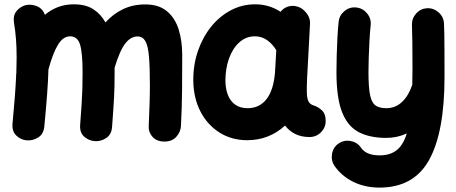

<svg xmlns="http://www.w3.org/2000/svg" viewBox="-20 -583 2114 890"><path d="M38.1 -10.7Q50.8 -144.5 54.7 -229Q54.2 -236.3 55.7 -243.7Q57.1 -282.7 57.1 -315.9Q57.1 -362.3 54.2 -400.6Q51.3 -439 44.9 -477.5Q39.6 -511.2 56.9 -532Q74.2 -552.7 99.1 -559.1Q125 -564.9 151.4 -554.2Q177.7 -543.5 188 -514.2Q214.8 -537.1 248.3 -550Q281.7 -563 322.8 -563Q377 -563 412.4 -540.3Q447.8 -517.6 468.8 -479Q504.4 -518.6 550.3 -540.5Q596.2 -562.5 653.3 -562.5Q716.3 -562.5 753.9 -531Q791.5 -499.5 808.1 -446.5Q824.7 -393.6 824.7 -328.1Q824.7 -249.5 824 -165.8Q823.2 -82 818.8 0.5Q817.4 28.3 797.6 50.8Q777.8 73.2 742.7 73.2Q706.5 73.2 687 51.3Q667.5 29.3 669.4 1Q671.9 -53.2 673.3 -100.6Q674.8 -147.9 674.8 -189.9Q674.8 -273.4 670.4 -322.5Q666 -371.6 653.6 -392.8Q641.1 -414.1 617.7 -414.1Q586.4 -414.1 561 -381.8Q535.6 -349.6 511.2 -269Q511.2 -257.8 511.2 -246.1Q511.2 -212.4 510.7 -185.8Q510.3 -159.2 508.8 -132.6Q507.3 -106 505.1 -73Q502.9 -40 499.5 5.4Q497.1 40.5 472.2 56.9Q447.3 73.2 419.4 71.3Q391.6 69.3 370.1 50.3Q348.6 31.2 351.6 -5.4Q356 -63.5 358.4 -101.3Q360.8 -139.2 361.8 -171.9Q362.8 -204.6 362.8 -246.1Q362.8 -337.9 351.1 -376.2Q339.4 -414.6 305.2 -414.6Q272.5 -414.6 248.8 -375.7Q225.1 -336.9 204.6 -261.2Q203.1 -208.5 198.2 -144Q193.4 -79.6 185.5 2.9Q182.1 38.6 156.7 54.4Q131.3 70.3 102.5 67.4Q75.7 64.9 55.2 44.9Q34.7 24.9 38.1 -10.7Z M1415 52.2Q1377.4 52.2 1349.1 38.3Q1320.8 24.4 1301.3 -1Q1227.1 66.9 1126 66.9Q1053.2 66.9 996.8 31Q940.4 -4.9 908.4 -67.6Q876.5 -130.4 876 -210.9Q875.5 -281.7 897 -345.2Q918.5 -408.7 957.5 -457.8Q996.6 -506.8 1049.1 -534.9Q1101.6 -563 1163.1 -563Q1227.1 -563 1280.8 -528.3Q1291.5 -543 1309.1 -550.3Q1326.7 -557.6 1346.7 -555.2Q1377 -550.8 1397.9 -525.9Q1418.9 -501 1417 -471.7L1404.8 -243.2Q1404.3 -235.8 1403.8 -228.5Q1402.8 -207.5 1402.3 -181.9Q1401.9 -156.2 1402.8 -143.6Q1403.8 -125.5 1410.6 -111.8Q1417.5 -98.1 1439.5 -92.3Q1457 -85.9 1473.4 -70.3Q1489.7 -54.7 1489.7 -22Q1489.7 8.3 1467.8 30.3Q1445.8 52.2 1415 52.2ZM1127.9 -81.5Q1182.1 -81.5 1215.1 -123Q1248 -164.6 1254.9 -248.5Q1254.9 -254.9 1255.4 -260.3Q1255.4 -263.2 1255.9 -266.1L1260.7 -350.6Q1241.7 -380.9 1217 -397.7Q1192.4 -414.6 1161.6 -414.6Q1120.1 -414.6 1089.1 -386.5Q1058.1 -358.4 1041.5 -311.8Q1024.9 -265.1 1024.9 -209Q1025.9 -147.9 1052.5 -114.7Q1079.1 -81.5 1127.9 -81.5Z M1631.8 -548.3Q1662.1 -544.9 1681.9 -520.5Q1701.7 -496.1 1698.2 -465.8Q1694.8 -434.6 1692.6 -394.5Q1690.4 -354.5 1689.2 -315.4Q1688 -276.4 1688 -248.5Q1688 -177.7 1695.6 -141.8Q1703.1 -106 1721.2 -93.8Q1739.3 -81.5 1770.5 -81.5Q1813.5 -81.5 1844 -110.8Q1874.5 -140.1 1891.1 -189.9Q1892.1 -224.6 1892.1 -266.6Q1892.1 -335 1891.4 -386.5Q1890.6 -438 1889.6 -467.3Q1888.7 -498 1909.4 -520.8Q1930.2 -543.5 1960.4 -544.9Q1990.7 -545.9 2013.7 -525.1Q2036.6 -504.4 2038.1 -473.6Q2039.1 -453.6 2039.6 -424.8Q2040 -396 2040.3 -348.6Q2040.5 -301.3 2040.5 -225.6Q2040.5 28.8 1969.5 157.7Q1898.4 286.6 1739.3 286.6Q1671.9 286.6 1617.7 260Q1563.5 233.4 1530.3 185.5Q1513.7 160.2 1519.3 129.4Q1524.9 98.6 1549.8 82Q1575.2 64.9 1606 70.8Q1636.7 76.7 1653.3 101.6Q1677.7 137.2 1739.3 137.2Q1788.1 137.2 1818.6 113.3Q1849.1 89.4 1865.7 35.6Q1820.8 56.2 1770.5 56.2Q1693.8 56.2 1642.6 29.3Q1591.3 2.4 1565.4 -63.7Q1539.6 -129.9 1539.6 -248.5Q1539.6 -283.2 1540.8 -326.2Q1542 -369.1 1544.2 -410.9Q1546.4 -452.6 1549.8 -482.4Q1553.2 -512.7 1577.4 -532.2Q1601.6 -551.8 1631.8 -548.3Z"/></svg>

Font: Mikhak-FD ExtraBold
Style: Regular
Weight: 800
Designer: Amin Abedi
Version: Version 3.2